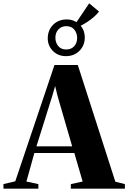

<svg xmlns="http://www.w3.org/2000/svg" viewBox="-78 -1136 772 1156"><path d="M14 -44.5 250 -744.5H390.5L616.5 -42L674 -27.5V0H348.5V-27.5L419.5 -43L369.5 -215H129L81 -43L153 -27.5V0H-57L-57.5 -27.5ZM356.5 -255 268.5 -558 254 -618 236.5 -558 141.5 -255ZM319 -798Q271 -798 240.2 -829.5Q209.5 -861 209.5 -905.5Q210 -955 242 -987Q274 -1019 324.5 -1019Q357 -1019 382.5 -1002.5L459 -1116L518 -1066.5Q506 -1050.5 487.8 -1034.5Q469.5 -1018.5 448.8 -1004.8Q428 -991 408 -981Q432.5 -951.5 432.5 -911Q432.5 -862.5 400.5 -830.2Q368.5 -798 319 -798ZM321 -838Q350.5 -838 368.5 -857.5Q386.5 -877 386.5 -908Q386.5 -936 369.8 -957.2Q353 -978.5 321 -978.5Q292 -978.5 273.8 -959Q255.5 -939.5 255.5 -908.5Q255.5 -880.5 272.2 -859.2Q289 -838 321 -838Z"/></svg>

Font: Merriweather 120pt ExtraBold
Style: Regular
Weight: 800
Version: Version 2.100